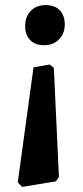

<svg xmlns="http://www.w3.org/2000/svg" viewBox="-20 -494 325 756"><path d="M235 -398Q235 -362 212.5 -339Q190 -316 153 -316Q118 -316 98.5 -336.5Q79 -357 79 -391Q79 -428 101 -451Q123 -474 160 -474Q196 -474 215.5 -453.5Q235 -433 235 -398ZM67 242 50 224 112 -229 176 -240 192 -227 212 203 200 220Z"/></svg>

Font: Sahitya
Style: Bold
Weight: 700
Designer: Juan Pablo del Peral
Foundry: Juan Pablo del Peral (http://www.huertatipografica.com)
Version: Version 1.001;PS 001.000;hotconv 1.0.70;makeotf.lib2.5.58329